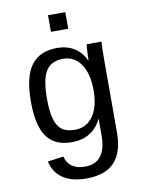

<svg xmlns="http://www.w3.org/2000/svg" viewBox="-100 -793 799 1068"><g transform="rotate(-10 300.0 -259.0)"><path d="M300.3 207Q218.3 207 168.5 173.3Q118.7 139.6 105 76.7L194.8 64.5Q203.1 101.1 230.7 120.8Q258.3 140.6 303.2 140.6Q424.3 140.6 424.3 -13.2V-107.9H423.3Q399.4 -57.6 356.9 -31.7Q314.5 -5.9 255.9 -5.9Q159.2 -5.9 114.5 -69.1Q69.8 -132.3 69.8 -268.1Q69.8 -406.2 117.7 -471.4Q165.5 -536.6 265.1 -536.6Q320.3 -536.6 361.1 -511Q401.9 -485.4 423.8 -438H425.3Q425.3 -452.6 427.2 -487.5Q429.2 -522.5 431.2 -528.3H514.6Q511.7 -502 511.7 -418.9V-15.6Q511.7 95.2 460 151.1Q408.2 207 300.3 207ZM424.3 -269Q424.3 -363.3 387.7 -417.2Q351.1 -471.2 287.1 -471.2Q220.2 -471.2 190.4 -424.6Q160.6 -377.9 160.6 -269Q160.6 -195.3 173.1 -152.6Q185.5 -109.9 211.9 -90.3Q238.3 -70.8 285.6 -70.8Q327.1 -70.8 358.6 -94Q390.1 -117.2 407.2 -161.9Q424.3 -206.5 424.3 -269ZM247.1 -630.9V-724.6H344.7V-630.9Z"/></g></svg>

Font: Cousine
Style: Regular
Weight: 400
Monospace: yes
Designer: Steve Matteson
Foundry: Ascender Corporation
Version: Version 1.20